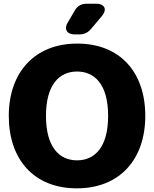

<svg xmlns="http://www.w3.org/2000/svg" viewBox="-20 -1008 838 1044"><path d="M410.2 -820.8C439 -820.8 459 -831.1 477.1 -853L534.2 -920.9C544.9 -934.1 549.8 -945.8 549.8 -956.1C549.8 -975.1 532.2 -987.8 502 -987.8H452.1C421.9 -987.8 400.9 -976.1 386.2 -950.2L349.1 -886.7C341.8 -876 338.9 -864.7 338.9 -856C338.9 -835 356 -820.8 387.2 -820.8ZM397.9 16.1C629.9 16.1 770 -140.1 770 -377.9C770 -615.2 632.8 -771 399.9 -771C168 -771 27.8 -613.8 27.8 -377.9C27.8 -140.1 165 16.1 397.9 16.1ZM398.9 -136.2C303.2 -136.2 230 -207 230 -377.9C230 -548.8 303.2 -619.1 398.9 -619.1C495.1 -619.1 567.9 -548.8 567.9 -377.9C567.9 -207 495.1 -136.2 398.9 -136.2Z"/></svg>

Font: Jellee Bold
Style: Regular
Weight: 700
Designer: Alfredo Marco Pradil
Foundry: Hanken Design Co.
Version: Version 1.223;hotconv 1.0.109;makeotfexe 2.5.65596